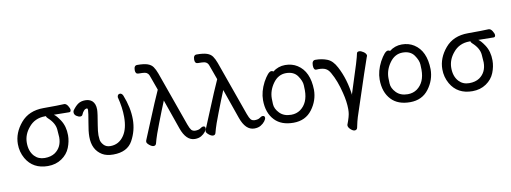

<svg xmlns="http://www.w3.org/2000/svg" viewBox="-68 -1117 4523 1699"><g transform="rotate(-10 2193.0 -267.5)"><path d="M355 -76Q419 -121 419 -210Q419 -221 414 -280Q409 -339 349 -393Q337 -403 336 -414H327Q234 -414 179 -345Q128 -284 128 -211Q128 -134 170 -89Q206 -51 262 -51Q318 -51 355 -76ZM278 24Q144 24 82 -83Q48 -143 48 -213Q48 -314 121.5 -401Q195 -488 326 -488Q462 -488 513 -491Q531 -491 545.5 -468Q560 -445 560 -431Q560 -412 544 -412Q477 -414 407 -414Q430 -399 461 -352Q499 -294 499 -214Q499 -159 477 -103.5Q455 -48 402 -12Q349 24 278 24Z M865 24Q804 24 766 1Q682 -50 682 -167Q682 -217 696 -291Q712 -381 712 -403Q712 -418 704 -418Q676 -418 655 -369Q650 -358 634 -358Q620 -358 601 -370.5Q582 -383 582 -404Q582 -414 587 -422Q613 -458 638.5 -475Q664 -492 702 -492Q739 -492 763 -472Q792 -446 792 -393Q792 -363 773 -254Q764 -201 764 -166Q764 -152 767 -127.5Q770 -103 792 -78.5Q814 -54 852 -54Q930 -54 976 -123Q1016 -183 1016 -287Q1016 -372 991 -468Q991 -481 997.5 -488.5Q1004 -496 1014 -496Q1032 -496 1042 -474Q1088 -359 1088 -253Q1088 -152 1039.5 -64Q991 24 865 24Z M1600 14Q1521 14 1480 -103L1387 -369Q1353 -287 1311.5 -178.5Q1270 -70 1264 -46Q1258 -22 1252.5 -5Q1247 12 1229 12Q1213 12 1191.5 -5.5Q1170 -23 1170 -36Q1170 -46 1178 -62.5Q1186 -79 1246 -226.5Q1306 -374 1351 -473L1311 -584Q1302 -614 1291.5 -625.5Q1281 -637 1264.5 -640Q1248 -643 1208 -643Q1180 -643 1180 -678Q1180 -720 1209 -720Q1269 -720 1301.5 -709Q1334 -698 1350.5 -674.5Q1367 -651 1381 -613L1555 -124Q1569 -86 1580 -73Q1591 -60 1613 -58Q1647 -58 1662.5 -70Q1678 -82 1691 -82Q1709 -82 1709 -63Q1709 -51 1695 -32.5Q1681 -14 1657.5 0Q1634 14 1600 14Z M2134 14Q2055 14 2014 -103L1921 -369Q1887 -287 1845.5 -178.5Q1804 -70 1798 -46Q1792 -22 1786.5 -5Q1781 12 1763 12Q1747 12 1725.5 -5.5Q1704 -23 1704 -36Q1704 -46 1712 -62.5Q1720 -79 1780 -226.5Q1840 -374 1885 -473L1845 -584Q1836 -614 1825.5 -625.5Q1815 -637 1798.5 -640Q1782 -643 1742 -643Q1714 -643 1714 -678Q1714 -720 1743 -720Q1803 -720 1835.5 -709Q1868 -698 1884.5 -674.5Q1901 -651 1915 -613L2089 -124Q2103 -86 2114 -73Q2125 -60 2147 -58Q2181 -58 2196.5 -70Q2212 -82 2225 -82Q2243 -82 2243 -63Q2243 -51 2229 -32.5Q2215 -14 2191.5 0Q2168 14 2134 14Z M2476 -49Q2523 -49 2559 -74Q2632 -127 2632 -241Q2632 -249 2630.5 -287.5Q2629 -326 2596 -373Q2563 -420 2493 -420Q2423 -420 2377 -356Q2331 -292 2331 -220Q2331 -214 2332.5 -171Q2334 -128 2372 -88.5Q2410 -49 2476 -49ZM2484 24Q2375 24 2316 -38Q2252 -105 2252 -220Q2252 -296 2294 -377Q2340 -460 2368 -460Q2381 -460 2386 -453Q2436 -492 2498 -492Q2560 -492 2607 -462Q2709 -397 2712 -232Q2712 -136 2652 -56Q2592 24 2484 24Z M3005 185Q2989 185 2969 166.5Q2949 148 2949 131V126Q2978 51 2980 14L2981 -11Q2981 -78 2960 -160Q2933 -272 2888 -350Q2871 -381 2847.5 -393Q2824 -405 2784 -405Q2771 -405 2763 -404Q2739 -404 2739 -446Q2739 -491 2770 -491Q2828 -491 2876 -472Q2924 -453 2957 -389Q3019 -273 3037 -119L3036 -134L3118 -391Q3139 -461 3143 -484Q3146 -498 3165 -498Q3181 -498 3203 -483Q3225 -468 3227 -450Q3227 -445 3222 -435Q3210 -406 3052 74Q3043 101 3029 168Q3023 185 3005 185Z M3524 -49Q3571 -49 3607 -74Q3680 -127 3680 -241Q3680 -249 3678.5 -287.5Q3677 -326 3644 -373Q3611 -420 3541 -420Q3471 -420 3425 -356Q3379 -292 3379 -220Q3379 -214 3380.5 -171Q3382 -128 3420 -88.5Q3458 -49 3524 -49ZM3532 24Q3423 24 3364 -38Q3300 -105 3300 -220Q3300 -296 3342 -377Q3388 -460 3416 -460Q3429 -460 3434 -453Q3484 -492 3546 -492Q3608 -492 3655 -462Q3757 -397 3760 -232Q3760 -136 3700 -56Q3640 24 3532 24Z M4169 -76Q4233 -121 4233 -210Q4233 -221 4228 -280Q4223 -339 4163 -393Q4151 -403 4150 -414H4141Q4048 -414 3993 -345Q3942 -284 3942 -211Q3942 -134 3984 -89Q4020 -51 4076 -51Q4132 -51 4169 -76ZM4092 24Q3958 24 3896 -83Q3862 -143 3862 -213Q3862 -314 3935.5 -401Q4009 -488 4140 -488Q4276 -488 4327 -491Q4345 -491 4359.5 -468Q4374 -445 4374 -431Q4374 -412 4358 -412Q4291 -414 4221 -414Q4244 -399 4275 -352Q4313 -294 4313 -214Q4313 -159 4291 -103.5Q4269 -48 4216 -12Q4163 24 4092 24Z"/></g></svg>

Font: ToneOZ-Pinyin-WenKai-Medium
Style: Medium
Weight: 700
Designer: Fontworks Inc.
Foundry: ToneOZ
Version: Version 0.240331